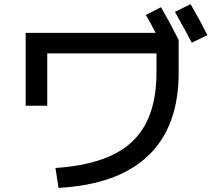

<svg xmlns="http://www.w3.org/2000/svg" viewBox="-20 -870 1040 935"><path d="M850 -675V-515Q850 -254 702.5 -112.5Q555 29 265 45L250 -52Q507 -69 624.5 -181Q742 -293 742 -515V-610H210V-355H105V-710H738Q712 -760 698 -784Q691 -796 690 -797L764 -835Q806 -763 844 -687ZM832 -812 908 -850Q955 -769 990 -699L914 -662Q884 -719 832 -812Z"/></svg>

Font: M PLUS 1p Medium
Style: Regular
Weight: 500
Version: Version 1.062